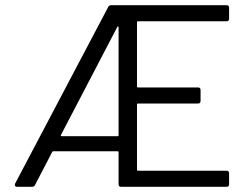

<svg xmlns="http://www.w3.org/2000/svg" viewBox="-20 -720 961 740"><path d="M853 -638H512Q508 -638 508 -634V-387Q508 -383 512 -383H743Q753 -383 753 -373V-331Q753 -321 743 -321H512Q508 -321 508 -317V-66Q508 -62 512 -62H853Q863 -62 863 -52V-10Q863 0 853 0H447Q437 0 437 -10V-133Q437 -137 433 -137H185Q183 -137 181 -134L115 -7Q112 0 103 0H45Q40 0 38 -3.5Q36 -7 38 -12L397 -693Q400 -700 409 -700H853Q863 -700 863 -690V-648Q863 -638 853 -638ZM218 -195H433Q437 -195 437 -199V-615Q437 -618 435.5 -618Q434 -618 432 -616L215 -200Q213 -195 218 -195Z"/></svg>

Font: Amber EN
Style: Regular
Weight: 400
Designer: Jeremy Tribby
Foundry: Tribby Type Co.
Version: Version 1.403 November 24, 2021